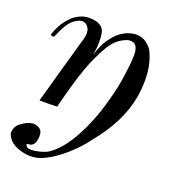

<svg xmlns="http://www.w3.org/2000/svg" viewBox="-129 -517 760 858"><g transform="rotate(20 250.5 -88.5)"><path d="M307.6 -369.1Q301.8 -365.2 293.9 -358.4Q286.1 -350.6 276.4 -337.9Q257.8 -313.5 233.4 -260.7Q208 -209 179.7 -111.3Q172.9 -86.9 166 -61.5Q159.2 -37.1 150.4 -1Q136.7 0 109.4 0Q82 0 66.4 0Q76.2 -32.2 85.9 -68.4Q95.7 -104.5 105.5 -139.6Q124 -206.1 139.6 -259.8Q154.3 -313.5 159.2 -328.1Q167 -358.4 158.2 -376Q149.4 -393.6 132.8 -397.5Q116.2 -402.3 88.9 -382.8Q61.5 -364.3 32.2 -293.9Q30.3 -288.1 21.5 -289.1Q12.7 -290 15.6 -299.8Q20.5 -316.4 33.2 -339.8Q45.9 -364.3 70.3 -388.7Q84 -402.3 104.5 -412.1Q125 -422.9 148.4 -422.9Q216.8 -422.9 224.6 -378.9Q233.4 -334 221.7 -274.4Q239.3 -327.1 257.8 -352.5Q276.4 -377.9 286.1 -386.7Q309.6 -407.2 331.1 -416Q352.5 -423.8 370.1 -424.8Q371.1 -424.8 372.1 -424.8Q404.3 -424.8 424.8 -407.2Q446.3 -389.6 451.2 -377.9Q479.5 -320.3 479.5 -246.1Q479.5 -208 472.7 -166Q451.2 -40 347.7 85Q318.4 126 271.5 168Q223.6 210 183.6 229.5Q147.5 249 111.3 248Q94.7 248 78.1 244.1Q25.4 231.4 6.8 203.1Q-3.9 189.5 -3.9 174.8Q-3.9 171.9 -2.9 169.9Q-1 153.3 10.7 139.6Q20.5 128.9 45.9 115.2Q72.3 101.6 95.7 110.4Q119.1 118.2 121.1 141.6Q123 166 114.3 184.6Q104.5 201.2 89.8 200.2Q74.2 200.2 83 211.9Q90.8 223.6 125 218.8Q159.2 212.9 180.7 202.1Q210.9 183.6 238.3 150.4Q264.6 118.2 287.1 76.2Q328.1 0 353.5 -89.8Q378.9 -178.7 385.7 -238.3Q398.4 -325.2 393.6 -354.5Q387.7 -383.8 370.1 -387.7Q353.5 -392.6 337.9 -385.7Q322.3 -379.9 307.6 -369.1Z"/></g></svg>

Font: Gilchrist
Style: Regular
Weight: 400
Version: 1.0